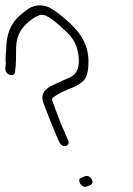

<svg xmlns="http://www.w3.org/2000/svg" viewBox="-97 -717 503 727"><path d="M-72 -442C-63 -429 -39 -429 -40 -446C-35 -481 -37 -497 -36 -537C-34 -592 -11 -618 25 -645C34 -652 46 -657 56 -661C70 -661 74 -660 87 -652C106 -641 124 -625 141 -609C164 -589 187 -566 196 -529C208 -478 202 -442 170 -425C150 -416 133 -409 115 -400C87 -388 52 -371 67 -328C85 -280 108 -221 128 -178C139 -154 171 -163 161 -186C155 -199 153 -204 145 -223C129 -256 115 -299 102 -333C94 -347 111 -352 118 -357C149 -379 201 -387 223 -416C236 -434 238 -461 238 -489C236 -572 181 -620 133 -659C116 -673 90 -693 69 -695C30 -703 6 -681 -8 -670C-47 -640 -69 -606 -73 -546C-73 -516 -78 -507 -75 -478C-75 -467 -81 -453 -72 -442ZM212 -44C191 -40 211 -2 232 -11L245 -16C264 -24 247 -56 225 -50Z"/></svg>

Font: Stray Cat
Style: OpObl
Weight: 400
Version: Version 1.0